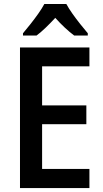

<svg xmlns="http://www.w3.org/2000/svg" viewBox="-20 -955 525 975"><path d="M434.1 0H81.5V-713.9H434.1V-618.2H193.8V-419.9H418.5V-324.2H193.8V-97.2H434.1ZM316.9 -934.6Q329.1 -912.1 347.9 -885.5Q366.7 -858.9 387.5 -832.8Q408.2 -806.6 425.8 -786.1V-774.4H356.9Q334 -791.5 309.3 -814.5Q284.7 -837.4 260.7 -864.3Q236.3 -837.9 211.7 -814.2Q187 -790.5 165.5 -774.4H96.7V-786.1Q114.3 -806.6 135 -833Q155.8 -859.4 174.8 -886.2Q193.8 -913.1 205.1 -934.6Z"/></svg>

Font: Open Sans SemiCondensed SemiBold
Style: Regular
Weight: 600
Width: 4
Designer: Monotype Design Team
Foundry: Monotype Imaging Inc.
Version: Version 3.000